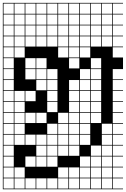

<svg xmlns="http://www.w3.org/2000/svg" viewBox="-20 -1025 886 1352"><path d="M0 307.7V-1004.8H846.2V-1000H774V-927.9H846.2V-923.1H774V-851H846.2V-846.2H774V-774H846.2V-769.2H774V-697.1H846.2V-692.3H774V-620.2H846.2V-538.5H774V-466.3H846.2V-461.5H774V-389.4H846.2V-384.6H774V-312.5H846.2V-307.7H774V-235.6H846.2V-230.8H774V-158.7H846.2V-153.8H774V-81.7H846.2V-76.9H774V-4.8H846.2V0H774V72.1H846.2V76.9H774V149H846.2V153.8H774V226H846.2V230.8H774V302.9H846.2V307.7ZM312.5 -927.9H384.6V-1000H312.5ZM620.2 -927.9H692.3V-1000H620.2ZM235.6 -927.9H307.7V-1000H235.6ZM543.3 -927.9H615.4V-1000H543.3ZM697.1 -927.9H769.2V-1000H697.1ZM158.7 -927.9H230.8V-1000H158.7ZM389.4 -927.9H461.5V-1000H389.4ZM81.7 -927.9H153.8V-1000H81.7ZM4.8 -927.9H76.9V-1000H4.8ZM466.3 -927.9H538.5V-1000H466.3ZM620.2 -851H692.3V-923.1H620.2ZM235.6 -851H307.7V-923.1H235.6ZM312.5 -851H384.6V-923.1H312.5ZM543.3 -851H615.4V-923.1H543.3ZM158.7 -851H230.8V-923.1H158.7ZM389.4 -851H461.5V-923.1H389.4ZM81.7 -851H153.8V-923.1H81.7ZM4.8 -851H76.9V-923.1H4.8ZM697.1 -851H769.2V-923.1H697.1ZM466.3 -851H538.5V-923.1H466.3ZM466.3 -774H538.5V-846.2H466.3ZM235.6 -774H307.7V-846.2H235.6ZM81.7 -774H153.8V-846.2H81.7ZM4.8 -774H76.9V-846.2H4.8ZM697.1 -774H769.2V-846.2H697.1ZM389.4 -774H461.5V-846.2H389.4ZM158.7 -774H230.8V-846.2H158.7ZM543.3 -774H615.4V-846.2H543.3ZM312.5 -774H384.6V-846.2H312.5ZM620.2 -774H692.3V-846.2H620.2ZM466.3 -697.1H538.5V-769.2H466.3ZM4.8 -697.1H76.9V-769.2H4.8ZM389.4 -697.1H461.5V-769.2H389.4ZM158.7 -697.1H230.8V-769.2H158.7ZM543.3 -697.1H615.4V-769.2H543.3ZM697.1 -697.1H769.2V-769.2H697.1ZM312.5 -697.1H384.6V-769.2H312.5ZM620.2 -697.1H692.3V-769.2H620.2ZM235.6 -697.1H307.7V-769.2H235.6ZM81.7 -697.1H153.8V-769.2H81.7ZM466.3 -620.2H538.5V-692.3H466.3ZM81.7 -620.2H153.8V-692.3H81.7ZM4.8 -620.2H76.9V-692.3H4.8ZM389.4 -620.2H461.5V-692.3H389.4ZM543.3 -620.2H615.4V-692.3H543.3ZM466.3 -543.3H538.5V-615.4H466.3ZM4.8 -543.3H76.9V-615.4H4.8ZM158.7 -543.3H230.8V-615.4H158.7ZM620.2 -543.3H692.3V-615.4H620.2ZM235.6 -543.3H307.7V-615.4H235.6ZM235.6 -466.3H307.7V-538.5H235.6ZM620.2 -466.3H692.3V-538.5H620.2ZM4.8 -466.3H76.9V-538.5H4.8ZM543.3 -466.3H615.4V-538.5H543.3ZM158.7 -466.3H230.8V-538.5H158.7ZM312.5 -466.3H384.6V-538.5H312.5ZM76.9 -461.5H4.8V-389.4H76.9ZM312.5 -389.4H384.6V-461.5H312.5ZM235.6 -389.4H307.7V-461.5H235.6ZM620.2 -389.4H692.3V-461.5H620.2ZM543.3 -389.4H615.4V-461.5H543.3ZM466.3 -389.4H538.5V-461.5H466.3ZM81.7 -312.5H153.8V-384.6H81.7ZM312.5 -312.5H384.6V-384.6H312.5ZM620.2 -312.5H692.3V-384.6H620.2ZM4.8 -312.5H76.9V-384.6H4.8ZM543.3 -312.5H615.4V-384.6H543.3ZM466.3 -312.5H538.5V-384.6H466.3ZM158.7 -312.5H230.8V-384.6H158.7ZM312.5 -235.6H384.6V-307.7H312.5ZM620.2 -235.6H692.3V-307.7H620.2ZM4.8 -235.6H76.9V-307.7H4.8ZM543.3 -235.6H615.4V-307.7H543.3ZM81.7 -235.6H153.8V-307.7H81.7ZM466.3 -235.6H538.5V-307.7H466.3ZM389.4 -158.7H461.5V-230.8H389.4ZM235.6 -158.7H307.7V-230.8H235.6ZM158.7 -158.7H230.8V-230.8H158.7ZM620.2 -158.7H692.3V-230.8H620.2ZM4.8 -158.7H76.9V-230.8H4.8ZM543.3 -158.7H615.4V-230.8H543.3ZM81.7 -158.7H153.8V-230.8H81.7ZM466.3 -158.7H538.5V-230.8H466.3ZM543.3 -81.7H615.4V-153.8H543.3ZM81.7 -81.7H153.8V-153.8H81.7ZM312.5 -81.7H384.6V-153.8H312.5ZM466.3 -81.7H538.5V-153.8H466.3ZM389.4 -81.7H461.5V-153.8H389.4ZM4.8 -81.7H76.9V-153.8H4.8ZM697.1 -81.7H769.2V-153.8H697.1ZM466.3 -4.8H538.5V-76.9H466.3ZM81.7 -4.8H153.8V-76.9H81.7ZM4.8 -4.8H76.9V-76.9H4.8ZM312.5 -4.8H384.6V-76.9H312.5ZM235.6 -4.8H307.7V-76.9H235.6ZM389.4 -4.8H461.5V-76.9H389.4ZM543.3 -4.8H615.4V-76.9H543.3ZM158.7 -4.8H230.8V-76.9H158.7ZM697.1 -4.8H769.2V-76.9H697.1ZM235.6 72.1H307.7V0H235.6ZM697.1 72.1H769.2V0H697.1ZM466.3 72.1H538.5V0H466.3ZM620.2 72.1H692.3V0H620.2ZM389.4 72.1H461.5V0H389.4ZM312.5 72.1H384.6V0H312.5ZM4.8 72.1H76.9V0H4.8ZM312.5 149H384.6V76.9H312.5ZM235.6 149H307.7V76.9H235.6ZM158.7 149H230.8V76.9H158.7ZM620.2 149H692.3V76.9H620.2ZM543.3 149H615.4V76.9H543.3ZM697.1 149H769.2V76.9H697.1ZM4.8 149H76.9V76.9H4.8ZM466.3 226H538.5V153.8H466.3ZM697.1 226H769.2V153.8H697.1ZM620.2 226H692.3V153.8H620.2ZM543.3 226H615.4V153.8H543.3ZM81.7 226H153.8V153.8H81.7ZM4.8 226H76.9V153.8H4.8ZM389.4 226H461.5V153.8H389.4ZM697.1 302.9H769.2V230.8H697.1ZM620.2 302.9H692.3V230.8H620.2ZM543.3 302.9H615.4V230.8H543.3ZM466.3 302.9H538.5V230.8H466.3ZM4.8 302.9H76.9V230.8H4.8ZM312.5 302.9H384.6V230.8H312.5ZM235.6 302.9H307.7V230.8H235.6ZM158.7 302.9H230.8V230.8H158.7ZM81.7 302.9H153.8V230.8H81.7ZM389.4 302.9H461.5V230.8H389.4Z"/></svg>

Font: Jacquarda Bastarda 9 Charted
Style: Regular
Weight: 400
Designer: Sarah Cadigan-Fried
Version: Version 1.000; ttfautohint (v1.8.4.7-5d5b)